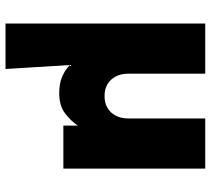

<svg xmlns="http://www.w3.org/2000/svg" viewBox="-54 -501 765 697"><g transform="rotate(90 328.5 -152.5)"><path d="M65.5 210V-515H247.5V-235.5Q247.5 -210 257.5 -190.5Q267.5 -171 285.5 -160.2Q303.5 -149.5 328.5 -149.5Q353.5 -149.5 371.8 -160.2Q390 -171 400 -190.5Q410 -210 410 -235.5V-515H592V0H436V-52.5Q419 -27 391.2 -6Q363.5 15 318.5 15Q282.5 15 257.5 4Q232.5 -7 216 -24L230.5 210Z"/></g></svg>

Font: Geologica Thin Roman ExtraBold
Style: Regular
Weight: 800
Version: Version 1.010;gftools[0.9.28]